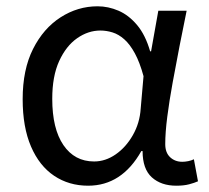

<svg xmlns="http://www.w3.org/2000/svg" viewBox="-20 -577 665 610"><path d="M260 13Q199 13 152 -18.5Q105 -50 78.5 -111.5Q52 -173 52 -262Q52 -356 85 -421.5Q118 -487 172.5 -522Q227 -557 290 -557Q324 -557 356.5 -543Q389 -529 415.5 -497.5Q442 -466 457 -414H460L483 -543H573Q562 -490 550.5 -431Q539 -372 528.5 -314.5Q518 -257 511.5 -206.5Q505 -156 505 -119Q505 -92 520.5 -77.5Q536 -63 559 -63Q568 -63 578 -65Q588 -67 596 -71L609 -1Q598 4 581 8.5Q564 13 540 13Q492 13 462.5 -13.5Q433 -40 433 -97H429Q367 13 260 13ZM279 -64Q315 -64 347.5 -86.5Q380 -109 402 -147.5Q424 -186 427 -232L436 -335Q424 -379 408.5 -407.5Q393 -436 375 -452Q357 -468 337.5 -474Q318 -480 299 -480Q260 -480 225 -455.5Q190 -431 168 -383Q146 -335 146 -263Q146 -168 181.5 -116Q217 -64 279 -64Z"/></svg>

Font: lkannada25
Style: Book
Weight: 400
Designer: Jelle Bosma - Monotype Design Team
Foundry: Monotype Imaging Inc.
Version: Version 2.003